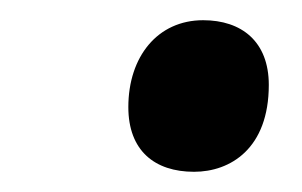

<svg xmlns="http://www.w3.org/2000/svg" viewBox="-20 -561 299 190"><path d="M172 -391C208 -391 246 -414 246 -477C246 -520 219 -541 181 -541C136 -541 107 -505 107 -455C107 -412 133 -391 172 -391Z"/></svg>

Font: Noto Serif Condensed SemiBold
Style: Italic
Weight: 600
Width: 3
Italic angle: -12°
Designer: Monotype Design Team
Foundry: Monotype Imaging Inc.
Version: Version 2.014